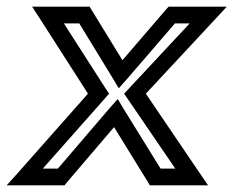

<svg xmlns="http://www.w3.org/2000/svg" viewBox="-64 -529 698 574"><path d="M530 -16 372 -249 576 -468 614 -509H561H452H440L431 -499L302 -349L210 -499L204 -509H191H82H32L58 -469L199 -249L-8 -15L-44 25H7H116H129L137 15L277 -149L378 15L384 25H397H506H558L530 -16ZM460 -25H416L304 -206L288 -233L264 -206L109 -25H64L249 -234L262 -249L252 -264L127 -459H173L275 -292L291 -265L315 -292L459 -459H503L322 -265L307 -249L318 -233L460 -25Z"/></svg>

Font: Gamestation Text Outline
Style: Italic
Weight: 400
Designer: Jonas Hecksher
Foundry: Jonas Hecksher, Playtypeª, e-types AS
Version: Version 1.003